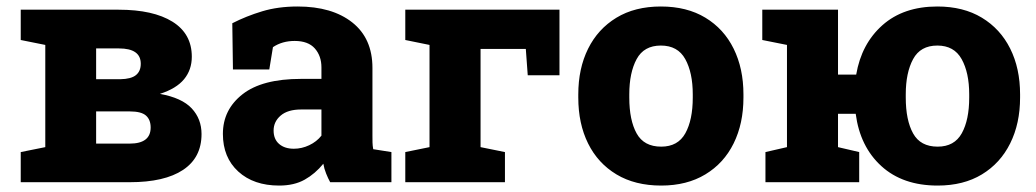

<svg xmlns="http://www.w3.org/2000/svg" viewBox="-20 -558 3173 588"><path d="M43.5 0V-92.3L118.7 -107.4V-420.4L43.5 -435.5V-528.3H343.3Q449.2 -528.3 508.3 -491.5Q567.4 -454.6 567.4 -384.3Q567.4 -344.2 543.7 -315.4Q520 -286.6 469.7 -270.5Q537.1 -258.3 567.1 -226.1Q597.2 -193.8 597.2 -147.5Q597.2 -75.2 540.5 -37.6Q483.9 0 377.4 0ZM274.4 -315.4H348.1Q381.3 -315.9 396.2 -327.9Q411.1 -339.8 411.1 -362.8Q411.1 -409.7 344.2 -409.7H274.4ZM274.4 -118.2H377Q441.4 -118.2 441.4 -167.5Q441.4 -191.4 427 -204.1Q412.6 -216.8 377.4 -216.8H274.4Z M835 10.3Q756.8 10.3 709.7 -32.7Q662.6 -75.7 662.6 -147.9Q662.6 -222.2 722.7 -269.3Q782.7 -316.4 901.4 -316.4H964.4V-351.6Q964.4 -386.7 944.1 -409.7Q923.8 -432.6 882.3 -432.6Q844.2 -432.6 815.9 -413.6L804.7 -345.2H693.4L691.4 -486.8Q734.4 -508.8 783 -523.4Q831.5 -538.1 891.6 -538.1Q997.1 -538.1 1058.8 -489.3Q1120.6 -440.4 1120.6 -350.1V-143.1Q1120.6 -131.8 1120.8 -121.6Q1121.1 -111.3 1123 -101.1L1178.7 -92.3V0H991.2Q984.9 -11.2 978.8 -26.4Q972.7 -41.5 970.2 -56.6Q945.3 -25.9 913.1 -7.8Q880.9 10.3 835 10.3ZM879.9 -102.5Q904.3 -102.5 927 -113.3Q949.7 -124 964.4 -142.6V-222.7H902.3Q861.3 -222.7 839.6 -204.1Q817.9 -185.5 817.9 -158.2Q817.9 -131.8 834.7 -117.2Q851.6 -102.5 879.9 -102.5Z M1221.2 0V-92.3L1295.4 -107.4V-420.4L1221.2 -435.5V-528.3H1693.4V-327.6H1596.2L1590.3 -408.2H1451.7V-107.4L1526.4 -92.3V0Z M2004.9 10.3Q1924.8 10.3 1867.9 -23.9Q1811 -58.1 1781 -118.7Q1751 -179.2 1751 -259.3V-269Q1751 -348.1 1781 -408.7Q1811 -469.2 1867.7 -503.7Q1924.3 -538.1 2003.9 -538.1Q2083.5 -538.1 2140.1 -503.9Q2196.8 -469.7 2226.8 -408.9Q2256.8 -348.1 2256.8 -269V-259.3Q2256.8 -179.7 2226.8 -118.9Q2196.8 -58.1 2140.1 -23.9Q2083.5 10.3 2004.9 10.3ZM2004.9 -108.9Q2056.2 -108.9 2078.9 -149.9Q2101.6 -190.9 2101.6 -259.3V-269Q2101.6 -335.4 2078.6 -377Q2055.7 -418.5 2003.9 -418.5Q1952.1 -418.5 1929.7 -377Q1907.2 -335.4 1907.2 -269V-259.3Q1907.2 -189.9 1929.7 -149.4Q1952.1 -108.9 2004.9 -108.9Z M2851.6 10.3Q2744.6 10.3 2679.2 -49.3Q2613.8 -108.9 2600.6 -209.5H2546.4V-107.4L2611.3 -92.3V0H2324.2V-92.3L2390.1 -107.4V-420.4L2314.5 -435.5V-528.3H2546.4V-329.6H2602.1Q2618.2 -423.8 2682.6 -481Q2747.1 -538.1 2850.6 -538.1Q2930.2 -538.1 2986.8 -503.9Q3043.5 -469.7 3073.7 -409.2Q3104 -348.6 3104 -269V-259.3Q3104 -179.7 3073.7 -118.9Q3043.5 -58.1 2987.1 -23.9Q2930.7 10.3 2851.6 10.3ZM2851.6 -108.9Q2902.8 -108.9 2925.5 -149.9Q2948.2 -190.9 2948.2 -259.3V-269Q2948.2 -335.4 2925 -377Q2901.9 -418.5 2850.6 -418.5Q2798.8 -418.5 2776.4 -377Q2753.9 -335.4 2753.9 -269V-259.3Q2753.9 -189.9 2776.4 -149.4Q2798.8 -108.9 2851.6 -108.9Z"/></svg>

Font: Roboto Slab ExtraBold
Style: Regular
Weight: 800
Designer: Google
Version: Version 2.001; ttfautohint (v1.8.3)